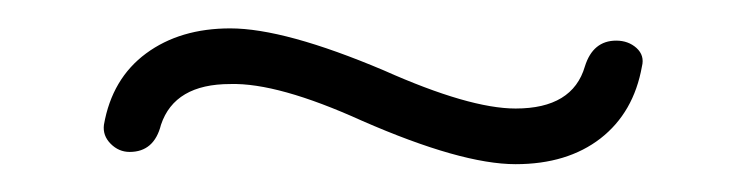

<svg xmlns="http://www.w3.org/2000/svg" viewBox="-20 -369 540 138"><path d="M73.2 -259.8Q65.4 -259.8 59.6 -265.6Q53.7 -271.5 54.7 -279.3Q60.5 -312.5 85 -330.6Q109.4 -348.6 145.5 -348.6Q184.6 -348.6 255.9 -318.4Q317.4 -291 350.6 -291Q391.6 -291 400.4 -321.3Q406.2 -339.8 422.9 -339.8Q431.6 -339.8 437.5 -334.5Q443.4 -329.1 441.4 -321.3Q435.5 -288.1 411.6 -269.5Q387.7 -251 350.6 -251Q311.5 -251 240.2 -282.2Q179.7 -309.6 145.5 -308.6Q105.5 -308.6 95.7 -279.3Q90.8 -259.8 73.2 -259.8Z"/></svg>

Font: Rounded Mgen+ 1m light
Style: Regular
Weight: 200
Designer: [Source Han Sans]
Ryoko NISHIZUKA  (kana & ideographs); Paul D. Hunt (Latin, Greek & Cyrillic); Wenlong ZHANG  (bopomofo
Version: Version 1.059.20150602